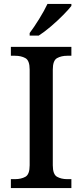

<svg xmlns="http://www.w3.org/2000/svg" viewBox="-20 -951 416 971"><path d="M35 0V-45H56Q87 -45 108.5 -57Q130 -69 130 -115V-599Q130 -645 108.5 -657Q87 -669 56 -669H35V-714H341V-669H320Q290 -669 268.5 -657Q247 -645 247 -599V-115Q247 -69 268.5 -57Q290 -45 320 -45H341V0ZM130 -784Q152 -813 178 -855Q204 -897 220 -931H341V-921Q328 -904 299.5 -875Q271 -846 237.5 -817.5Q204 -789 176 -771H130Z"/></svg>

Font: Noto Serif Hentaigana Medium
Style: Regular
Weight: 500
Designer: Kazuhiro Yamada
Foundry: nipponia
Version: Version 1.000; ttfautohint (v1.8.4.7-5d5b)